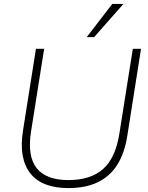

<svg xmlns="http://www.w3.org/2000/svg" viewBox="-20 -955 760 983"><path d="M330 8Q264 8 215 -10.5Q166 -29 136 -66.5Q106 -104 96 -159.5Q86 -215 98 -288L164 -705H206L139 -282Q119 -156 167.5 -94.5Q216 -33 330 -33Q443 -33 507 -89Q571 -145 591 -270L660 -705H702L632 -261Q618 -171 580.5 -111.5Q543 -52 480.5 -22Q418 8 330 8ZM424 -765 555 -935H612L462 -765Z"/></svg>

Font: Nunito Sans 12pt ExtraLight
Style: Italic
Weight: 200
Italic angle: -9°
Designer: Vernon Adams
Foundry: Vernon Adams
Version: Version 3.101;gftools[0.9.27]